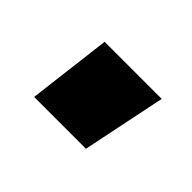

<svg xmlns="http://www.w3.org/2000/svg" viewBox="-47 -168 283 283"><g transform="rotate(45 94.5 -26.5)"><path d="M31 39 47 -92H166L139 39Z"/></g></svg>

Font: Do Hyeon
Style: Regular
Weight: 400
Version: Version 1.001